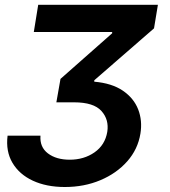

<svg xmlns="http://www.w3.org/2000/svg" viewBox="-20 -565 687 777"><path d="M10.7 -16H143.8Q140.3 30.2 174 55.8Q207.7 81.3 262.1 81.3Q320 81.3 362.6 51.5Q405.2 21.7 414.1 -31.2Q421.9 -81 390.4 -115.9Q359 -150.9 279.8 -150.9H208.1L224.8 -245.7L433.9 -430.4V-435.4H116.8L134.6 -545.5H619L603.3 -450.3L361.5 -240.1V-234.4Q432.5 -228.3 476.9 -198.2Q521.3 -168 539.1 -122.5Q556.8 -77.1 548.3 -24.5Q538 39.1 494.9 87.9Q451.7 136.7 386.2 164.2Q320.7 191.8 242.5 191.8Q168 191.8 112.9 166.2Q57.9 140.6 30.4 93.9Q2.8 47.2 10.7 -16Z"/></svg>

Font: Inter UI Semi Bold
Style: Italic
Weight: 600
Italic angle: -9.39999°
Designer: Rasmus Andersson
Foundry: rsms
Version: 3.2;8d6f07862